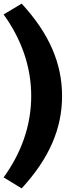

<svg xmlns="http://www.w3.org/2000/svg" viewBox="-22 -824 384 1064"><path d="M322 -292C322 -109 249 56 98 220L-2 159C91 31 151 -121 151 -292C151 -463 91 -615 -2 -744C31 -764 64 -784 98 -804C249 -640 322 -475 322 -292Z"/></svg>

Font: Repo ExtraBold
Style: Bold
Weight: 700
Designer: Stefan Peev
Foundry: Context Ltd
Version: Version 1.502